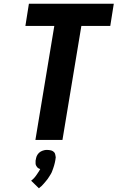

<svg xmlns="http://www.w3.org/2000/svg" viewBox="-20 -755 640 1036"><path d="M171 0 273 -615H117L136 -735H594L575 -615H419L317 0ZM190 261 148 220Q153 216 157 212.5Q161 209 164.5 205Q168 201 171.5 196.5Q175 192 178 187.5Q181 183 185 177Q189 171 191 168L192 166L197 157Q193 156 190 154.5Q187 153 184.5 151Q182 149 180 146.5Q178 144 176 140.5Q174 137 173 134Q172 131 172 127.5Q172 124 172 119Q172 114 172 112L173 107Q174 102 175 97Q176 92 178 87.5Q180 83 183 78.5Q186 74 190 70Q194 66 198.5 63.5Q203 61 207.5 59Q212 57 218.5 55.5Q225 54 228 54H235Q239 54 243 54.5Q247 55 250 55.5Q253 56 257 57Q261 58 264 60Q267 62 270 64.5Q273 67 275 70Q277 73 277.5 76.5Q278 80 279 83.5Q280 87 280.5 92Q281 97 280 99L279 107Q278 115 276 122.5Q274 130 272 138Q270 146 267 153.5Q264 161 261.5 168.5Q259 176 254.5 183.5Q250 191 245.5 198Q241 205 236.5 211.5Q232 218 226 224.5Q220 231 213 239.5Q206 248 203 250L199 253Z"/></svg>

Font: Iosevka Aile Heavy Oblique
Style: Regular
Weight: 900
Italic angle: -9°
Designer: Belleve Invis
Foundry: Belleve Invis
Version: Version 31.1.0; ttfautohint (v1.8.4)